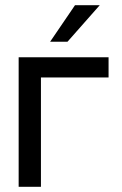

<svg xmlns="http://www.w3.org/2000/svg" viewBox="-20 -721 471 741"><path d="M365 -701 240.5 -560H173.5L269.5 -701ZM399 -500V-422H138V0H52V-500Z"/></svg>

Font: Overused Grotesk
Style: Regular
Weight: 450
Version: Version 0.004